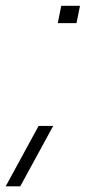

<svg xmlns="http://www.w3.org/2000/svg" viewBox="-60 -533 346 675"><path d="M127 -90.3 11.2 122.1H-40L75.7 -90.3ZM221.2 -512.7 209 -451.7H143.1L155.3 -512.7Z"/></svg>

Font: Sansation Light
Style: Light Italic
Weight: 300
Designer: Bernd Montag
Version: Version 1.301